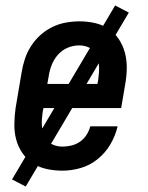

<svg xmlns="http://www.w3.org/2000/svg" viewBox="-20 -616 540 702"><path d="M208 8Q179 8 151 2Q123 -4 100 -19Q77 -34 61.5 -57Q46 -80 39 -106.5Q32 -133 32.5 -162.5Q33 -192 37 -221L59 -351Q63 -376 71 -400.5Q79 -425 93.5 -447.5Q108 -470 128 -488Q148 -506 172 -517.5Q196 -529 221 -533.5Q246 -538 271 -538Q300 -538 328 -531.5Q356 -525 378 -510Q400 -495 415 -472Q430 -449 437 -422Q444 -395 443.5 -366Q443 -337 438 -309L423 -221H139L136 -207Q134 -192 133 -177.5Q132 -163 134 -148.5Q136 -134 141.5 -121Q147 -108 156.5 -98.5Q166 -89 180 -84.5Q194 -80 208 -80Q225 -80 241.5 -84Q258 -88 272.5 -98Q287 -108 296.5 -123Q306 -138 310 -154H410Q402 -120 384 -89Q366 -58 338 -35Q310 -12 276 -2Q242 8 208 8ZM336 -309 339 -323Q341 -338 342 -352.5Q343 -367 341.5 -381Q340 -395 335 -408Q330 -421 320.5 -431Q311 -441 297.5 -445.5Q284 -450 269 -450Q248 -450 227.5 -441.5Q207 -433 192 -416Q177 -399 169 -378.5Q161 -358 158 -337L153 -309ZM74 66 24 40 401 -596 451 -570Z"/></svg>

Font: Iosevka Curly Slab SmBdObl
Style: Regular
Weight: 600
Italic angle: -9°
Monospace: yes
Designer: Belleve Invis
Foundry: Belleve Invis
Version: Version 11.0.0; ttfautohint (v1.8.3)